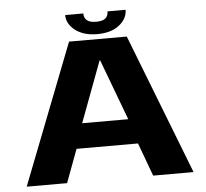

<svg xmlns="http://www.w3.org/2000/svg" viewBox="-55 -862 986 921"><g transform="rotate(-5 438.0 -402.0)"><path d="M36.5 0 299.5 -675.5H577.5L840 0H645.5L586.5 -160H290.5L231 0ZM328 -280H550L440.5 -572.5H437.5ZM437.5 -699.5Q372 -699.5 332 -730.5Q292 -761.5 292 -804H379.5Q379.5 -759 437.5 -759Q470 -759 483 -771.2Q496 -783.5 496 -804H583Q583 -761.5 544 -730.5Q505 -699.5 437.5 -699.5Z"/></g></svg>

Font: Anybody ExtraExpanded Regular
Style: Bold
Weight: 700
Width: 8
Designer: Tyler Finck
Foundry: Etcetera Type Company
Version: Version 1.010; ttfautohint (v1.8.3) -l 8 -r 50 -G 200 -x 14 